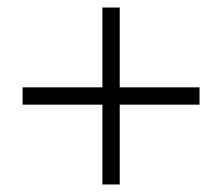

<svg xmlns="http://www.w3.org/2000/svg" viewBox="-20 -535 590 510"><path d="M298 -257V-45H252V-257H40V-303H252V-515H298V-303H510V-257Z"/></svg>

Font: Sulphur Point Light
Style: Regular
Weight: 300
Designer: Noponies / Dale Sattler
Foundry: Noponies
Version: Version 1.000; ttfautohint (v1.8)